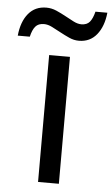

<svg xmlns="http://www.w3.org/2000/svg" viewBox="-107 -771 473 808"><g transform="rotate(5 129.5 -367.5)"><path d="M172.9 0H85V-536.1H172.9ZM204.1 -606.9Q183.1 -606.9 163.1 -616Q143.1 -625 123.8 -635.5Q104.5 -646 86.7 -655Q68.8 -664.1 52.2 -664.1Q28.3 -664.1 16.1 -649.7Q3.9 -635.3 -2.9 -606H-53.7Q-47.9 -665.5 -19.5 -699.7Q8.8 -733.9 56.2 -733.9Q78.1 -733.9 98.9 -724.9Q119.6 -715.8 138.7 -705.3Q157.7 -694.8 175.3 -685.8Q192.9 -676.8 208.5 -676.8Q231.9 -676.8 243.9 -691.2Q255.9 -705.6 263.2 -734.9H313.5Q307.6 -676.8 279.3 -641.8Q251 -606.9 204.1 -606.9Z"/></g></svg>

Font: NotoSans
Style: Regular
Weight: 400
Designer: Monotype Design team
Foundry: Monotype Imaging Inc.
Version: Version 1.04; ttfautohint (v1.4.1)